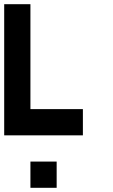

<svg xmlns="http://www.w3.org/2000/svg" viewBox="-20 -645 540 915"><path d="M125 250V125H250V250ZM375 -125V0H0V-625H125V-125Z"/></svg>

Font: Tiny5
Style: Regular
Weight: 400
Designer: Stefan Schmidt
Foundry: Made with Bits'n'Picas by Kreative Software
Version: Version 1.002; ttfautohint (v1.8.4.7-5d5b)